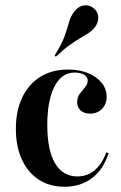

<svg xmlns="http://www.w3.org/2000/svg" viewBox="-20 -689 455 720"><path d="M221.8 11.3Q166.1 11.3 125.4 -15.3Q84.7 -41.9 62.1 -90.7Q39.5 -139.5 39.5 -205.6Q39.5 -273.4 63.3 -323.4Q87.1 -373.4 131 -400.8Q175 -428.2 234.7 -428.2Q277.4 -428.2 310.1 -414.9Q342.7 -401.6 361.3 -378.6Q379.8 -355.6 379.8 -325.8Q379.8 -298.4 362.5 -280.6Q345.2 -262.9 317.7 -262.9Q296 -262.9 282.7 -274.6Q269.4 -286.3 269.4 -304.8Q269.4 -324.2 279 -337.1Q288.7 -350 298.8 -361.7Q308.9 -373.4 308.9 -387.1Q308.9 -400.8 295.2 -408.9Q281.5 -416.9 259.7 -416.9Q211.3 -416.9 184.3 -364.5Q157.3 -312.1 157.3 -220.2Q157.3 -126.6 186.3 -77Q215.3 -27.4 270.2 -27.4Q307.3 -27.4 334.7 -50.4Q362.1 -73.4 379 -117.7L387.1 -114.5Q367.7 -53.2 325 -21Q282.3 11.3 221.8 11.3ZM189.5 -476.6 184.7 -480.6Q212.1 -524.2 222.6 -554.4Q233.1 -584.7 239.1 -606.5Q245.2 -628.2 258.1 -645.2Q273.4 -665.3 294 -668.5Q314.5 -671.8 330.6 -658.9Q346.8 -646 348.4 -625.8Q350 -605.6 335.5 -586.3Q325 -573.4 311.3 -564.5Q297.6 -555.6 280.2 -545.6Q262.9 -535.5 240.3 -519.4Q217.7 -503.2 189.5 -476.6Z"/></svg>

Font: Playfair 144pt SemiCondensed
Style: Bold
Weight: 700
Width: 4
Designer: Claus Eggers Sørensen
Foundry: Claus Eggers Sørensen
Version: Version 2.203